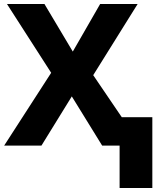

<svg xmlns="http://www.w3.org/2000/svg" viewBox="-20 -734 807 968"><path d="M583 214V0H495L342 -248L189 0H1L238 -367L15 -714H204L347 -474L485 -714H674L450 -355L594 -143H748V214Z"/></svg>

Font: Noto Sans ExtraBold
Style: Regular
Weight: 800
Designer: Monotype Design Team
Foundry: Monotype Imaging Inc.
Version: Version 2.007